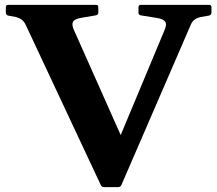

<svg xmlns="http://www.w3.org/2000/svg" viewBox="-20 -769 892 789"><path d="M408 0Q398 0 394 -9L87 -664Q80 -680 70 -687.5Q60 -695 46 -699L13 -705Q4 -708 4 -718V-739Q4 -749 14 -749H375Q384 -749 384 -739V-717Q384 -708 374 -706L315 -696Q285 -691 279.5 -678.5Q274 -666 285 -643L476 -214L654 -640Q667 -668 659 -679.5Q651 -691 626 -695L558 -706Q549 -708 549 -718V-739Q549 -749 559 -749H840Q849 -749 849 -739V-717Q849 -708 839 -705L805 -699Q787 -695 777.5 -686.5Q768 -678 763 -665L479 -9Q475 0 465 0Z"/></svg>

Font: Hahmlet
Style: Bold
Weight: 700
Designer: Minjoo Ham & Mark Frömberg
Foundry: hypertype
Version: Version 1.002; ttfautohint (v1.8.3)